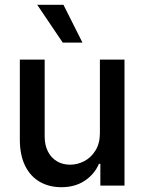

<svg xmlns="http://www.w3.org/2000/svg" viewBox="-20 -781 607 808"><path d="M400.4 -530.3H503.9V0H402.3V-91.8H396.5Q377.4 -47.4 336.4 -20.3Q295.4 6.8 238.3 6.8Q186.5 6.8 147 -16.1Q107.4 -39.1 85.4 -84Q63.5 -128.9 63.5 -193.4V-530.3H168V-206.1Q168 -170.4 181.6 -143.6Q195.3 -116.7 219.5 -102.3Q243.7 -87.9 275.4 -87.9Q305.7 -87.9 334.5 -102.8Q363.3 -117.7 381.8 -147.7Q400.4 -177.7 400.4 -220.7ZM136.7 -760.7H247.1L327.1 -601.6H244.1Z"/></svg>

Font: Pretendard Std Medium
Style: Regular
Weight: 500
Designer: Base glyphs from Inter by Rasmus Andersson; Hangeul glyphs from Noto Sans CJK(Source Han Sans) by Jang Soo-young and Kan
Foundry: Kil Hyung-jin
Version: Version 1.309